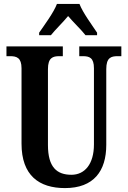

<svg xmlns="http://www.w3.org/2000/svg" viewBox="-20 -951 653 981"><path d="M180 -784V-771H240C262 -799 302 -837 328 -869C353 -839 399 -795 417 -771H476V-784C451 -822 403 -886 386 -931H271C254 -886 206 -822 180 -784ZM312 10C459 10 523 -77 523 -211V-598C523 -656 547 -664 581 -664H600V-714H385V-664H403C437 -664 460 -656 460 -602V-213C460 -114 414 -58 345 -58C271 -58 225 -96 225 -210V-598C225 -656 250 -664 283 -664H301V-714H13V-664H32C65 -664 90 -656 90 -602V-217C90 -54 180 10 312 10Z"/></svg>

Font: Noto Serif Devanagari ExtraCondensed
Style: Bold
Weight: 700
Width: 2
Designer: Universal Thirst, Indian Type Foundry and the Monotype Design Team
Foundry: Monotype Imaging Inc.
Version: Version 2.004